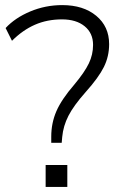

<svg xmlns="http://www.w3.org/2000/svg" viewBox="-20 -733 476 753"><path d="M181 -173V-197Q181 -250 201 -296.5Q221 -343 272 -402Q312 -450 328.5 -484.5Q345 -519 345 -557Q345 -603 312 -630Q279 -657 223 -657Q165 -657 117 -636Q69 -615 27 -573L2 -623Q39 -663 98.5 -688Q158 -713 224 -713Q307 -713 357.5 -671Q408 -629 408 -560Q408 -512 387.5 -470.5Q367 -429 316 -372Q269 -319 248.5 -279Q228 -239 224 -196L222 -173ZM159 0V-86H244V0Z"/></svg>

Font: Nunito Sans Light
Style: Regular
Weight: 300
Designer: Vernon Adams
Foundry: Vernon Adams
Version: Version 3.101; ttfautohint (v1.8.4.7-5d5b);gftools[0.9.27]